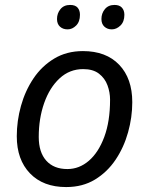

<svg xmlns="http://www.w3.org/2000/svg" viewBox="-20 -750 603 778"><path d="M248 8Q155 8 101.5 -47.5Q48 -103 48 -198Q48 -260 65 -321Q82 -382 115.5 -432Q149 -482 199.5 -512.5Q250 -543 316 -543Q410 -543 463 -487.5Q516 -432 516 -336Q516 -275 499 -214Q482 -153 448.5 -103Q415 -53 365 -22.5Q315 8 248 8ZM253 -65Q301 -65 340 -98.5Q379 -132 402.5 -195Q426 -258 426 -346Q426 -376 415.5 -404.5Q405 -433 381 -451.5Q357 -470 317 -470Q262 -470 221.5 -432.5Q181 -395 159 -332.5Q137 -270 137 -195Q137 -133 167.5 -99Q198 -65 253 -65ZM433 -631Q415 -631 403 -642Q391 -653 391 -673Q391 -696 405 -713Q419 -730 444 -730Q464 -730 474 -719Q484 -708 484 -690Q484 -662 468 -646.5Q452 -631 433 -631ZM254 -631Q235 -631 223 -642Q211 -653 211 -673Q211 -696 225 -713Q239 -730 264 -730Q285 -730 294.5 -719Q304 -708 304 -690Q304 -662 288.5 -646.5Q273 -631 254 -631Z"/></svg>

Font: Noto IKEA Latin
Style: Italic
Weight: 400
Italic angle: -12°
Designer: Monotype Design Team
Foundry: Monotype Imaging Inc.
Version: Version 1.0